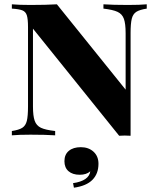

<svg xmlns="http://www.w3.org/2000/svg" viewBox="-20 -628 730 891"><path d="M661 -588Q628 -583 612.5 -573Q597 -563 591.5 -541Q586 -519 586 -474V2L559 1L533 2L133 -495V-134Q133 -90 141 -67.5Q149 -45 170 -35Q191 -25 236 -20V0Q191 -3 122 -3Q67 -3 35 0V-20Q68 -25 83.5 -35Q99 -45 104.5 -67Q110 -89 110 -134V-502Q110 -540 104.5 -557Q99 -574 83.5 -580Q68 -586 35 -588V-608Q67 -605 122 -605Q193 -605 244 -608L563 -212V-474Q563 -518 555 -540.5Q547 -563 525.5 -573Q504 -583 460 -588V-608Q504 -605 574 -605Q630 -605 661 -608ZM437 132Q437 178 409 206.5Q381 235 323 243L319 222Q393 211 399 167Q381 183 350 183Q317 183 298 166.5Q279 150 279 120Q279 89 299.5 72Q320 55 355 55Q391 55 414 76Q437 97 437 132Z"/></svg>

Font: Playfair Display SC
Style: Bold
Weight: 700
Designer: Claus Eggers Sørensen
Foundry: Claus Eggers Sørensen
Version: Version 1.200; ttfautohint (v1.6)